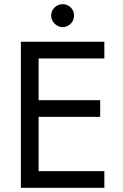

<svg xmlns="http://www.w3.org/2000/svg" viewBox="-20 -900 590 920"><path d="M225 -825C225 -796 251 -770 280 -770C311 -770 335 -796 335 -825C335 -856 311 -880 280 -880C251 -880 225 -856 225 -825ZM80 -700V0H480V-80H165V-340H460V-420H165V-620H480V-700Z"/></svg>

Font: Jost
Style: Regular
Weight: 400
Version: Version 3.710